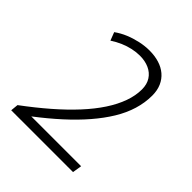

<svg xmlns="http://www.w3.org/2000/svg" viewBox="-193 -841 973 973"><g transform="rotate(45 293.0 -355.0)"><path d="M45 -41Q119 -96 180 -149Q241 -202 288.5 -253.5Q336 -305 368.5 -354.5Q401 -404 418 -451.5Q435 -499 435 -543Q435 -580 418.5 -605.5Q402 -631 373 -644Q344 -657 307 -657Q281 -657 253.5 -651Q226 -645 199.5 -633.5Q173 -622 147 -605L130 -649Q158 -669 189.5 -682Q221 -695 255.5 -702.5Q290 -710 323 -710Q360 -710 391.5 -700.5Q423 -691 446 -671.5Q469 -652 481.5 -623.5Q494 -595 494 -558Q494 -507 478.5 -456Q463 -405 432.5 -355Q402 -305 358.5 -254.5Q315 -204 259 -153Q203 -102 135 -50H492L484 0H41Z"/></g></svg>

Font: Georama ExtraCondensed Thin Light
Style: Italic
Weight: 300
Italic angle: -9°
Version: Version 1.001